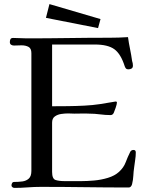

<svg xmlns="http://www.w3.org/2000/svg" viewBox="-20 -914 714 936"><path d="M642 -171Q642 -153 639 -134.5Q636 -116 634 -98Q631 -78 630 -57.5Q629 -37 624 -17Q623 -11 618.5 -5.5Q614 0 607 0Q500 0 393 -1.5Q286 -3 179 -3Q147 -3 114.5 -0.5Q82 2 50 2Q45 2 40.5 -1.5Q36 -5 36 -10Q36 -16 39 -21.5Q42 -27 49 -27Q70 -27 89 -29.5Q108 -32 120.5 -43.5Q133 -55 133 -81V-655Q133 -678 119 -685.5Q105 -693 85 -693Q75 -693 66 -692.5Q57 -692 48 -692Q40 -692 34 -696Q28 -700 28 -709Q28 -717 31 -723Q34 -729 44 -729Q61 -729 77.5 -728Q94 -727 110 -727Q211 -727 312 -728.5Q413 -730 513 -730Q559 -730 604 -733Q608 -704 614 -675Q620 -646 624 -617Q626 -611 627 -605.5Q628 -600 628 -594Q628 -584 621.5 -580Q615 -576 606 -576Q598 -576 594.5 -579.5Q591 -583 588 -591Q569 -651 537.5 -674Q506 -697 442 -697H234V-396Q273 -396 312 -396.5Q351 -397 391 -399Q432 -401 467.5 -406.5Q503 -412 543 -419H544Q550 -419 550 -414Q550 -407 544 -389Q538 -371 535 -365Q530 -353 519 -353Q494 -353 467.5 -356.5Q441 -360 415 -360Q397 -361 379 -360.5Q361 -360 342 -360Q335 -360 327.5 -360.5Q320 -361 312 -361Q297 -361 279 -358.5Q261 -356 247.5 -346.5Q234 -337 234 -316V-76Q234 -42 251 -36.5Q268 -31 296 -31H376Q404 -31 438.5 -34Q473 -37 506 -47Q539 -57 560 -76Q583 -97 592.5 -122.5Q602 -148 615 -174Q620 -183 631 -183Q642 -183 642 -171ZM470 -821 458 -777 204 -827 221 -894Z"/></svg>

Font: Kaisei Tokumin
Style: Regular
Weight: 400
Designer: Font-Kai, 金井和夫
Foundry: KAZUO KANAI
Version: Version 5.003